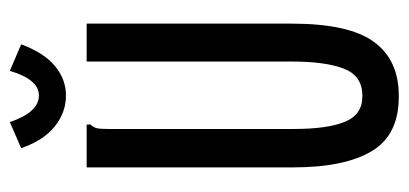

<svg xmlns="http://www.w3.org/2000/svg" viewBox="-240 -579 830 390"><g transform="rotate(-90 175.0 -384.0)"><path d="M176 11Q97 12 63.5 -43Q30 -98 30 -204V-623H117V-615Q111 -609 109.5 -602Q108 -595 108 -578V-203Q108 -133 123 -97.5Q138 -62 176 -63Q216 -63 230.5 -100.5Q245 -138 245 -206V-623H322V-207Q322 -90 285 -39.5Q248 11 176 11ZM226 -779 280 -756Q263 -710 236 -687.5Q209 -665 176 -665Q142 -665 113.5 -687.5Q85 -710 69 -756L122 -779Q142 -720 176 -720Q193 -720 205.5 -735.5Q218 -751 226 -779Z"/></g></svg>

Font: Inconsolata ExtraCondensed SemiBold
Style: Regular
Weight: 600
Width: 2
Monospace: yes
Designer: Raph Levien, Cyreal, Brenton Simpson
Foundry: Raph Levien, Cyreal, Google
Version: Version 3.001; ttfautohint (v1.8.2.53-6de2)